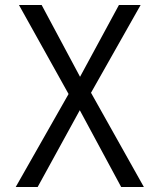

<svg xmlns="http://www.w3.org/2000/svg" viewBox="-20 -750 640 770"><path d="M43 0 255 -373 56 -730H147L301 -442L457 -730H544L345 -378L557 0H466L300 -308L131 0Z"/></svg>

Font: Tiny Light
Style: Regular
Weight: 300
Monospace: yes
Designer: Philipp Nurullin, Konstantin Bulenkov
Foundry: JetBrains
Version: Version 2.251; ttfautohint (v1.8.4.7-5d5b)